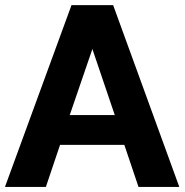

<svg xmlns="http://www.w3.org/2000/svg" viewBox="-21 -734 725 754"><path d="M214.8 -165H467.3L522.9 0H683.1L423.3 -713.9H259.8L-1.5 0H159.2ZM252.9 -282.2 341.8 -541.5 429.7 -282.2Z"/></svg>

Font: Estedad-FD-VF Thin
Style: Regular
Weight: 100
Designer: Amin Abedi
Version: Version 5.0